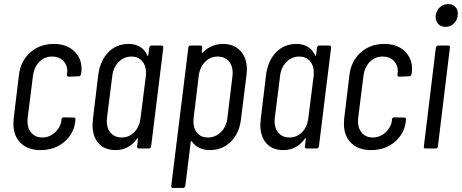

<svg xmlns="http://www.w3.org/2000/svg" viewBox="-20 -730 2271 944"><path d="M46 -121Q46 -137 47 -145L73 -361Q81 -429 128 -471.5Q175 -514 244 -514Q307 -514 344 -479Q381 -444 381 -392Q381 -381 380 -375L378 -365Q378 -361 375 -358Q372 -355 368 -355L318 -353Q309 -353 309 -363L310 -370Q311 -374 311 -381Q311 -411 290.5 -431.5Q270 -452 236 -452Q199 -452 173 -425.5Q147 -399 142 -356L116 -150Q115 -144 115 -134Q115 -98 135 -76Q155 -54 187 -54Q223 -54 250 -78.5Q277 -103 282 -136V-143Q284 -153 293 -153L343 -152Q347 -152 349.5 -149Q352 -146 351 -142L350 -131Q342 -71 295 -31.5Q248 8 179 8Q117 8 81.5 -27Q46 -62 46 -121Z M725 -506H774Q783 -506 783 -496L723 -10Q721 0 712 0H663Q658 0 655.5 -3Q653 -6 654 -10L659 -47Q659 -50 657 -50.5Q655 -51 654 -48Q634 -20 607 -6Q580 8 549 8Q494 8 464.5 -25.5Q435 -59 435 -116Q435 -125 437 -145L463 -361Q472 -431 512 -472.5Q552 -514 613 -514Q644 -514 668 -500Q692 -486 704 -458Q705 -455 707 -455.5Q709 -456 709 -459L714 -496Q716 -506 725 -506ZM671 -150 697 -356Q698 -362 698 -372Q698 -408 678.5 -430Q659 -452 627 -452Q590 -452 563.5 -425.5Q537 -399 532 -356L506 -150Q505 -144 505 -134Q505 -98 525 -76Q545 -54 578 -54Q615 -54 640.5 -80.5Q666 -107 671 -150Z M1194 -387Q1194 -379 1192 -361L1165 -145Q1157 -75 1115 -33.5Q1073 8 1011 8Q985 8 961.5 -2.5Q938 -13 923 -35Q921 -37 919.5 -36Q918 -35 918 -33L891 184Q889 194 880 194H830Q826 194 823.5 191Q821 188 822 184L906 -496Q906 -500 909 -503Q912 -506 916 -506H966Q976 -506 974 -496L972 -473Q971 -471 973 -470.5Q975 -470 977 -472Q997 -493 1023 -503.5Q1049 -514 1076 -514Q1131 -514 1162.5 -479.5Q1194 -445 1194 -387ZM1124 -372Q1124 -408 1104 -430Q1084 -452 1050 -452Q1014 -452 988 -425.5Q962 -399 957 -356L932 -150Q931 -144 931 -133Q931 -97 950 -75.5Q969 -54 1002 -54Q1039 -54 1066 -80.5Q1093 -107 1098 -150L1123 -356Q1124 -362 1124 -372Z M1550 -506H1599Q1608 -506 1608 -496L1548 -10Q1546 0 1537 0H1488Q1483 0 1480.5 -3Q1478 -6 1479 -10L1484 -47Q1484 -50 1482 -50.5Q1480 -51 1479 -48Q1459 -20 1432 -6Q1405 8 1374 8Q1319 8 1289.5 -25.5Q1260 -59 1260 -116Q1260 -125 1262 -145L1288 -361Q1297 -431 1337 -472.5Q1377 -514 1438 -514Q1469 -514 1493 -500Q1517 -486 1529 -458Q1530 -455 1532 -455.5Q1534 -456 1534 -459L1539 -496Q1541 -506 1550 -506ZM1496 -150 1522 -356Q1523 -362 1523 -372Q1523 -408 1503.5 -430Q1484 -452 1452 -452Q1415 -452 1388.5 -425.5Q1362 -399 1357 -356L1331 -150Q1330 -144 1330 -134Q1330 -98 1350 -76Q1370 -54 1403 -54Q1440 -54 1465.5 -80.5Q1491 -107 1496 -150Z M1671 -121Q1671 -137 1672 -145L1698 -361Q1706 -429 1753 -471.5Q1800 -514 1869 -514Q1932 -514 1969 -479Q2006 -444 2006 -392Q2006 -381 2005 -375L2003 -365Q2003 -361 2000 -358Q1997 -355 1993 -355L1943 -353Q1934 -353 1934 -363L1935 -370Q1936 -374 1936 -381Q1936 -411 1915.5 -431.5Q1895 -452 1861 -452Q1824 -452 1798 -425.5Q1772 -399 1767 -356L1741 -150Q1740 -144 1740 -134Q1740 -98 1760 -76Q1780 -54 1812 -54Q1848 -54 1875 -78.5Q1902 -103 1907 -136V-143Q1909 -153 1918 -153L1968 -152Q1972 -152 1974.5 -149Q1977 -146 1976 -142L1975 -131Q1967 -71 1920 -31.5Q1873 8 1804 8Q1742 8 1706.5 -27Q1671 -62 1671 -121Z M2122 -654Q2126 -679 2143 -694.5Q2160 -710 2184 -710Q2205 -710 2218 -697Q2231 -684 2231 -663Q2231 -635 2213.5 -616.5Q2196 -598 2170 -598Q2146 -598 2133 -614Q2120 -630 2122 -654ZM2064 -10 2123 -496Q2124 -500 2127 -503Q2130 -506 2134 -506H2184Q2194 -506 2192 -496L2133 -10Q2131 0 2122 0H2072Q2062 0 2064 -10Z"/></svg>

Font: Barlow Condensed
Style: Italic
Weight: 400
Width: 3
Italic angle: -7°
Designer: Jeremy Tribby
Foundry: Tribby Type
Version: Version 1.408